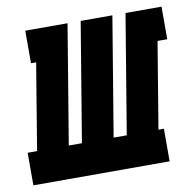

<svg xmlns="http://www.w3.org/2000/svg" viewBox="-98 -596 672 662"><g transform="rotate(-10 238.0 -265.0)"><path d="M-33 0V-114H0L50 -416H32V-530H180L111 -114H157L226 -530H337L268 -114H314L383 -530H509V-416H475L425 -114H444V0Z"/></g></svg>

Font: Iosevka Curly Slab HvObl
Style: Regular
Weight: 900
Italic angle: -9°
Monospace: yes
Designer: Belleve Invis
Foundry: Belleve Invis
Version: Version 11.1.0; ttfautohint (v1.8.3)